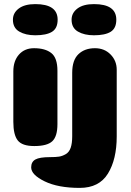

<svg xmlns="http://www.w3.org/2000/svg" viewBox="-20 -712 641 936"><path d="M43 -616Q43 -649 71.5 -670.5Q100 -692 152 -692Q261 -692 261 -616Q261 -574 233.5 -557Q206 -540 152 -540Q105 -540 74 -558Q43 -576 43 -616ZM260 -107Q260 -47 235 -23.5Q210 0 147 0Q88 0 66.5 -27.5Q45 -55 45 -118V-364Q45 -415 72.5 -446Q100 -477 146 -477Q200 -477 230 -453.5Q260 -430 260 -367ZM549 -372V-47Q549 65 506 134.5Q463 204 369 204Q263 204 197.5 172Q132 140 132 104Q132 77 152.5 65.5Q173 54 224 54Q252 54 268 51.5Q284 49 300.5 39.5Q317 30 324.5 8.5Q332 -13 332 -48V-357Q332 -419 362.5 -448Q393 -477 443 -477Q489 -477 519 -446.5Q549 -416 549 -372ZM329 -616Q329 -649 357.5 -670.5Q386 -692 438 -692Q547 -692 547 -616Q547 -574 519.5 -557Q492 -540 438 -540Q391 -540 360 -558Q329 -576 329 -616Z"/></svg>

Font: Coiny
Style: Regular
Weight: 400
Version: Version 001.001